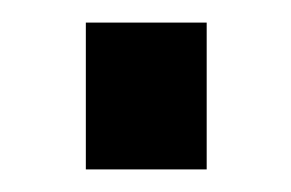

<svg xmlns="http://www.w3.org/2000/svg" viewBox="-20 -363 258 170"><path d="M56 -343H163V-213H56Z"/></svg>

Font: Cabin Condensed Medium
Style: Regular
Weight: 500
Width: 3
Version: Version 2.001